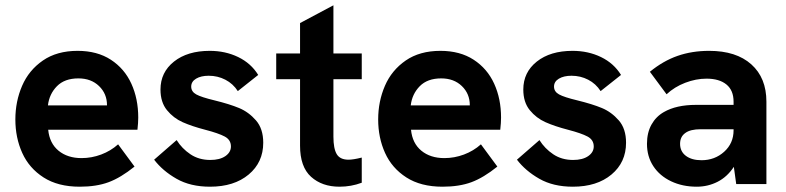

<svg xmlns="http://www.w3.org/2000/svg" viewBox="-20 -695 2969 725"><path d="M38 -244Q38 -312 63.5 -371Q89 -430 142 -466.5Q195 -503 273 -503Q347 -503 398.5 -469.5Q450 -436 476 -379Q502 -322 502 -251Q502 -232 499 -205H162Q167 -154 201 -126Q235 -98 288 -98Q326 -98 362 -111.5Q398 -125 426 -150L488 -66Q436 -24 390 -7Q344 10 281 10Q199 10 144.5 -25Q90 -60 64 -117.5Q38 -175 38 -244ZM384 -297V-298Q384 -341 354 -370Q324 -399 276 -399Q224 -399 195 -369.5Q166 -340 161 -297Z M562 -92 647 -166Q667 -134 699 -112.5Q731 -91 774 -91Q810 -91 831 -105.5Q852 -120 852 -142Q852 -167 828.5 -179.5Q805 -192 755 -205Q705 -218 670 -233.5Q635 -249 610.5 -279Q586 -309 586 -357Q586 -422 637 -462.5Q688 -503 772 -503Q831 -503 879.5 -479.5Q928 -456 955 -412L878 -351Q860 -379 831 -394Q802 -409 768 -409Q739 -409 720.5 -398Q702 -387 702 -368Q702 -349 721 -338.5Q740 -328 790 -316Q847 -302 883 -287Q919 -272 946.5 -240.5Q974 -209 974 -156Q974 -82 919 -36Q864 10 773 10Q699 10 646.5 -20Q594 -50 562 -92Z M1113 -145V-396H1023V-493H1113V-608L1239 -675V-493H1346V-396H1239V-179Q1239 -134 1251.5 -113Q1264 -92 1296 -92Q1314 -92 1346 -100V-5Q1306 10 1262 10Q1196 10 1154.5 -27.5Q1113 -65 1113 -145Z M1408 -244Q1408 -312 1433.5 -371Q1459 -430 1512 -466.5Q1565 -503 1643 -503Q1717 -503 1768.5 -469.5Q1820 -436 1846 -379Q1872 -322 1872 -251Q1872 -232 1869 -205H1532Q1537 -154 1571 -126Q1605 -98 1658 -98Q1696 -98 1732 -111.5Q1768 -125 1796 -150L1858 -66Q1806 -24 1760 -7Q1714 10 1651 10Q1569 10 1514.5 -25Q1460 -60 1434 -117.5Q1408 -175 1408 -244ZM1754 -297V-298Q1754 -341 1724 -370Q1694 -399 1646 -399Q1594 -399 1565 -369.5Q1536 -340 1531 -297Z M1932 -92 2017 -166Q2037 -134 2069 -112.5Q2101 -91 2144 -91Q2180 -91 2201 -105.5Q2222 -120 2222 -142Q2222 -167 2198.5 -179.5Q2175 -192 2125 -205Q2075 -218 2040 -233.5Q2005 -249 1980.5 -279Q1956 -309 1956 -357Q1956 -422 2007 -462.5Q2058 -503 2142 -503Q2201 -503 2249.5 -479.5Q2298 -456 2325 -412L2248 -351Q2230 -379 2201 -394Q2172 -409 2138 -409Q2109 -409 2090.5 -398Q2072 -387 2072 -368Q2072 -349 2091 -338.5Q2110 -328 2160 -316Q2217 -302 2253 -287Q2289 -272 2316.5 -240.5Q2344 -209 2344 -156Q2344 -82 2289 -36Q2234 10 2143 10Q2069 10 2016.5 -20Q1964 -50 1932 -92Z M2751 -65Q2726 -27 2689.5 -8.5Q2653 10 2611 10Q2557 10 2514 -10.5Q2471 -31 2447 -67.5Q2423 -104 2423 -152Q2423 -194 2440 -224.5Q2457 -255 2487 -272Q2534 -299 2608 -299H2750V-311Q2750 -354 2723 -376Q2696 -398 2648 -398Q2608 -398 2567.5 -382.5Q2527 -367 2497 -339L2434 -424Q2484 -465 2538.5 -484Q2593 -503 2658 -503Q2760 -503 2817 -452Q2874 -401 2874 -311V0H2760ZM2629 -90Q2679 -90 2714.5 -122Q2750 -154 2750 -203V-207H2626Q2587 -207 2568 -193Q2548 -179 2548 -152Q2548 -123 2570 -106.5Q2592 -90 2629 -90Z"/></svg>

Font: Hanken Grotesk
Style: Bold
Weight: 700
Designer: Alfredo Marco Pradil
Foundry: Hanken Design Co.
Version: Version 3.014